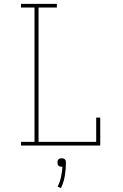

<svg xmlns="http://www.w3.org/2000/svg" viewBox="-20 -755 640 996"><path d="M89 0V-19H159V-716H89V-735H275V-716H180V-19H479V-145H500V0ZM296 221 279 213Q291 189 296.5 163Q302 137 304 110H300Q296 110 291.5 109Q287 108 283.5 104.5Q280 101 279 96.5Q278 92 278 88Q278 83 279 79Q280 75 283.5 71.5Q287 68 291.5 67Q296 66 300 66Q304 66 308.5 67Q313 68 316.5 71.5Q320 75 321 79Q322 83 322 88Q322 122 316.5 156Q311 190 296 221Z"/></svg>

Font: Iosevka HT Thin Extended
Style: Regular
Weight: 100
Width: 7
Monospace: yes
Designer: Belleve Invis
Foundry: Belleve Invis
Version: Version 32.3.0; ttfautohint (v1.8.4)